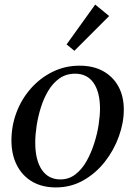

<svg xmlns="http://www.w3.org/2000/svg" viewBox="-20 -804 587 839"><path d="M224 15Q164 15 120.5 -10.5Q77 -36 53.5 -82.5Q30 -129 30 -190Q30 -254 52 -312.5Q74 -371 114.5 -417Q155 -463 209.5 -490Q264 -517 328 -517Q388 -517 431 -493Q474 -469 497.5 -426Q521 -383 521 -325Q521 -268 499.5 -208Q478 -148 438.5 -97.5Q399 -47 344.5 -16Q290 15 224 15ZM244 -20Q281 -20 309.5 -42Q338 -64 358 -99.5Q378 -135 391.5 -177Q405 -219 411 -259Q417 -299 417 -329Q417 -401 389 -441.5Q361 -482 308 -482Q269 -482 240 -461.5Q211 -441 191 -407.5Q171 -374 158.5 -334Q146 -294 140 -254Q134 -214 134 -181Q134 -105 162.5 -62.5Q191 -20 244 -20ZM305 -582 271 -610 396 -784 457 -734Z"/></svg>

Font: Wittgenstein
Style: Italic
Weight: 400
Italic angle: -11°
Designer: Jörg Drees
Foundry: Jörg Drees
Version: Version 1.500